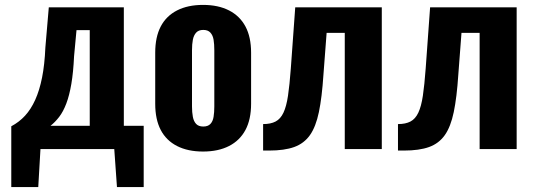

<svg xmlns="http://www.w3.org/2000/svg" viewBox="-20 -608 2179 783"><path d="M26 155V-93Q58 -110 82 -136Q106 -162 123.5 -200.5Q141 -239 151.5 -291.5Q162 -344 165 -414L179 -578H485V-95H566V155H457L446 0H145L136 155ZM186 -95H346V-485H292L282 -378Q279 -313 271 -266Q263 -219 250.5 -186Q238 -153 221.5 -131.5Q205 -110 186 -95Z M808 10Q746 10 702 -12.5Q658 -35 635.5 -78Q613 -121 613 -185V-393Q613 -457 635.5 -500Q658 -543 702 -565.5Q746 -588 808 -588Q870 -588 914 -565.5Q958 -543 981 -500Q1004 -457 1004 -393V-185Q1004 -121 981 -78Q958 -35 914 -12.5Q870 10 808 10ZM809 -92Q828 -92 838 -102.5Q848 -113 851 -131.5Q854 -150 854 -174V-403Q854 -428 851 -446Q848 -464 838 -475Q828 -486 809 -486Q790 -486 780 -475Q770 -464 766.5 -446Q763 -428 763 -403V-174Q763 -150 766.5 -131.5Q770 -113 780 -102.5Q790 -92 809 -92Z M1053 6V-102Q1084 -102 1104 -112.5Q1124 -123 1136 -148.5Q1148 -174 1154.5 -217.5Q1161 -261 1166 -329L1184 -578H1537V0H1386V-474H1312L1299 -303Q1293 -211 1280.5 -151Q1268 -91 1244 -57Q1220 -23 1180 -8.5Q1140 6 1077 6Z M1603 6V-102Q1634 -102 1654 -112.5Q1674 -123 1686 -148.5Q1698 -174 1704.5 -217.5Q1711 -261 1716 -329L1734 -578H2087V0H1936V-474H1862L1849 -303Q1843 -211 1830.5 -151Q1818 -91 1794 -57Q1770 -23 1730 -8.5Q1690 6 1627 6Z"/></svg>

Font: Oswald SemiBold
Style: Regular
Weight: 600
Designer: Vernon Adams
Foundry: Vernon Adams
Version: Version 4.100; ttfautohint (v1.8.1.43-b0c9)